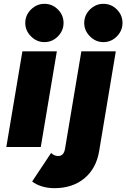

<svg xmlns="http://www.w3.org/2000/svg" viewBox="-20 -768 660 1003"><path d="M13 0 97 -500H277L193 0ZM212 -548Q172 -548 142 -578Q112 -608 112 -648Q112 -689 142 -718.5Q172 -748 212 -748Q253 -748 282.5 -718.5Q312 -689 312 -648Q312 -608 282.5 -578Q253 -548 212 -548ZM264 215Q229 215 198.5 205.5Q168 196 148 180L247 31Q263 47 284 47Q314 47 320 7L405 -500H585L498 21Q483 112 421 163.5Q359 215 264 215ZM520 -548Q480 -548 450 -578Q420 -608 420 -648Q420 -689 450 -718.5Q480 -748 520 -748Q561 -748 590.5 -718.5Q620 -689 620 -648Q620 -608 590.5 -578Q561 -548 520 -548Z"/></svg>

Font: Figtree Light Black
Style: Italic
Weight: 900
Italic angle: -9.5°
Version: Version 2.000